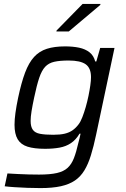

<svg xmlns="http://www.w3.org/2000/svg" viewBox="-20 -755 642 981"><path d="M186.9 206Q154.5 206 119.6 204.7Q84.8 203.5 54.5 201.4Q24.2 199.4 4 196.8L18 131.2Q42.1 132.7 70.1 134.1Q98.1 135.6 126.6 136.3Q155.2 137 179 137Q236.1 137 270.8 129Q305.5 121 325.5 102.6Q345.5 84.2 357.6 53.2Q369.7 22.2 380.1 -24.1Q383.5 -35.7 386.6 -49Q389.7 -62.4 391.6 -72.1H386.5Q367.9 -40.7 342.4 -23.6Q316.9 -6.6 284.2 -0.7Q251.5 5.3 210.2 5.3Q155.3 5.3 120.9 -5.5Q86.5 -16.3 70.3 -43.4Q54.2 -70.5 54.2 -117.5Q54.2 -144 58.9 -178.1Q63.6 -212.3 72.5 -255Q89 -332.8 108.1 -383.8Q127.3 -434.7 154.1 -464.1Q180.9 -493.4 219.5 -505.7Q258.1 -518 312.6 -518Q352.1 -518 383.9 -511.4Q415.8 -504.7 437.3 -487.8Q458.8 -470.9 466.5 -440.9H472.1L491.9 -510H565L470.9 -66Q458.5 -6.8 444.5 38.3Q430.6 83.5 411.2 115.4Q391.9 147.4 363 167.1Q334.1 186.9 291.1 196.5Q248 206 186.9 206ZM252 -66.4Q287 -66.4 310.4 -71.9Q333.8 -77.5 350.8 -89.4Q367.7 -101.3 381.4 -119.6Q391.6 -132.6 400.7 -156.1Q409.8 -179.6 418 -207.9Q426.1 -236.2 432.1 -265.2Q438 -294.2 441.5 -319.1Q445 -344 445 -360.7Q445 -407.2 417.9 -426.5Q390.7 -445.8 330.8 -445.8Q286.1 -445.8 257.5 -439.4Q228.8 -433 210.9 -413.9Q193 -394.7 180.3 -356.9Q167.6 -319 154.3 -255.5Q145.9 -216.1 141.2 -187Q136.5 -157.9 136.5 -137.3Q136.5 -107.4 147.8 -91.8Q159 -76.1 184.7 -71.3Q210.4 -66.4 252 -66.4ZM268 -594.1 269 -599.1 401.9 -734.8H493.3L492.3 -729.8L331.3 -594.1Z"/></svg>

Font: Saira Thin
Style: Italic
Weight: 100
Italic angle: -12°
Designer: Hector Gatti with collaboration of the Omnibus-Type team
Foundry: Omnibus-Type
Version: Version 1.101